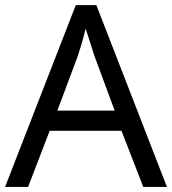

<svg xmlns="http://www.w3.org/2000/svg" viewBox="-20 -737 679 757"><path d="M432.1 -300.8 352.1 -517.1 317.9 -624Q303.2 -565.4 287.1 -517.1L206.1 -300.8ZM544.9 0 459 -221.2H175.8L90.8 0H0L278.8 -716.8H359.9L638.2 0Z"/></svg>

Font: NotoSans
Style: Regular
Weight: 400
Designer: Monotype Design team
Foundry: Monotype Imaging Inc.
Version: Version 1.04